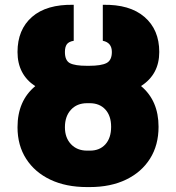

<svg xmlns="http://www.w3.org/2000/svg" viewBox="-20 -757 722 787"><path d="M335.9 -487.3H345.7Q394.5 -487.3 416.5 -498.5Q438.5 -509.8 438.5 -543.9Q438.5 -582.5 401.4 -589.8V-737.3Q511.7 -739.7 572.3 -687.5Q632.8 -635.3 632.8 -543.9Q632.8 -452.1 558.1 -404.3Q629.9 -344.2 629.9 -237.3Q629.9 -162.1 595 -106.7Q560.1 -51.3 496.8 -20.8Q433.6 9.8 347.7 9.8H336.9Q250.5 9.8 186.5 -20.5Q122.6 -50.8 87.2 -106Q51.8 -161.1 51.8 -235.4Q51.8 -343.8 124.5 -403.8Q51.8 -451.7 51.8 -543.9Q51.8 -635.7 111.3 -687.7Q170.9 -739.7 282.2 -737.3V-589.8Q261.7 -586.4 253.9 -575.4Q246.1 -564.5 246.1 -543.9Q246.1 -508.8 266.8 -498Q287.6 -487.3 335.9 -487.3ZM347.7 -334H336.9Q295.4 -334 270.8 -307.1Q246.1 -280.3 246.1 -235.4Q246.1 -192.4 271 -166Q295.9 -139.6 336.9 -139.6H347.7Q388.2 -139.2 411.9 -165.3Q435.5 -191.4 435.5 -237.3Q435.5 -282.2 411.9 -308.1Q388.2 -334 347.7 -334Z"/></svg>

Font: Inter Display Black
Style: Regular
Weight: 900
Designer: Rasmus Andersson
Foundry: rsms
Version: Version 4.000;git-a52131595